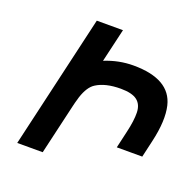

<svg xmlns="http://www.w3.org/2000/svg" viewBox="-132 -890 1023 1020"><g transform="rotate(20 379.5 -379.5)"><path d="M597 -257Q613 -325 612 -370.5Q611 -416 582 -438.5Q553 -461 489 -461Q402 -461 351 -428Q316 -406 295 -342Q283 -301 280 -286L214 -2H70L245 -757H393L349 -568Q428 -600 510 -600Q718 -600 751 -462Q770 -382 741 -257L719 -161H575Z"/></g></svg>

Font: Miedinger
Style: Bold-Italic
Weight: 700
Italic angle: -13°
Version: Version 001.000